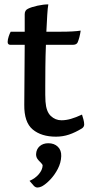

<svg xmlns="http://www.w3.org/2000/svg" viewBox="-20 -690 410 878"><path d="M236 -65Q169 -65 129.5 -98Q90 -131 91 -211L93 -485H28Q15 -485 15 -498Q15 -509 20 -524Q25 -539 29 -545H93V-625Q93 -643 108 -650Q124 -658 151.5 -664Q179 -670 201 -670Q198 -654 196 -620.5Q194 -587 192 -545H258Q317 -545 349 -550Q344 -517 335 -496Q330 -485 312 -485H190Q188 -435 187.5 -385Q187 -335 187 -295Q187 -274 187 -256.5Q187 -239 188 -226Q191 -180 212 -160Q233 -140 261 -140Q282 -140 304.5 -146.5Q327 -153 355 -166Q358 -157 361.5 -144Q365 -131 365 -121Q365 -110 355 -103Q324 -84 295.5 -74.5Q267 -65 236 -65ZM115 137Q141 126 157.5 106.5Q174 87 175 67Q175 64 172 60Q169 56 165 52Q158 46 151.5 37Q145 28 145 15Q146 -8 161.5 -21.5Q177 -35 201 -35Q228 -35 244.5 -19Q261 -3 260 24Q259 54 244.5 82Q230 110 210 131Q190 152 172 162Q162 167 152.5 167.5Q143 168 135 160Z"/></svg>

Font: Gowun Batang
Style: Bold
Weight: 700
Designer: Yanghee Ryu
Foundry: Yanghee Ryu
Version: Version 2.000